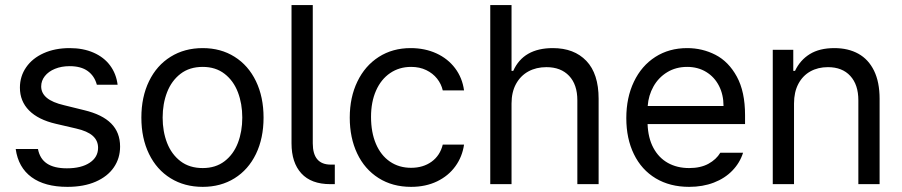

<svg xmlns="http://www.w3.org/2000/svg" viewBox="-20 -727 3560 758"><path d="M254.9 -465.8Q222.7 -465.8 197 -455.3Q171.4 -444.8 157 -426.5Q142.6 -408.2 142.6 -385.7Q142.6 -359.4 164.8 -340.8Q187 -322.3 233.4 -311.5L312.5 -292Q383.8 -274.9 418.9 -239.5Q454.1 -204.1 454.1 -148.4Q454.1 -102.1 429.4 -66.2Q404.8 -30.3 357.9 -9.8Q311 10.7 246.1 10.7Q156.7 10.7 104.5 -27.6Q52.2 -65.9 42 -138.7H129.9Q137.2 -100.1 165.5 -81.3Q193.8 -62.5 244.1 -62.5Q300.8 -62.5 334 -84.5Q367.2 -106.4 367.2 -143.6Q367.2 -171.9 346.2 -190.7Q325.2 -209.5 280.3 -219.7L200.2 -238.3Q130.9 -254.4 94.7 -291Q58.6 -327.6 58.6 -380.9Q58.6 -425.8 83.3 -461.4Q107.9 -497.1 152.6 -517.1Q197.3 -537.1 254.9 -537.1Q308.6 -537.1 349.6 -519Q390.6 -501 414.8 -468.3Q439 -435.5 444.3 -392.6H362.3Q353 -427.2 326.4 -446.5Q299.8 -465.8 254.9 -465.8Z M538.1 -262.7Q538.1 -344.2 568.4 -406.5Q598.6 -468.8 653.6 -502.9Q708.5 -537.1 780.3 -537.1Q851.6 -537.1 906 -502.9Q960.4 -468.8 990.5 -406.5Q1020.5 -344.2 1020.5 -262.7Q1020.5 -181.2 990.5 -119.1Q960.4 -57.1 906 -23.2Q851.6 10.7 780.3 10.7Q708.5 10.7 653.6 -23.2Q598.6 -57.1 568.4 -119.1Q538.1 -181.2 538.1 -262.7ZM936.5 -262.7Q936.5 -317.4 919.2 -362.8Q901.9 -408.2 866.7 -435.5Q831.5 -462.9 780.3 -462.9Q728 -462.9 692.6 -435.5Q657.2 -408.2 639.6 -362.8Q622.1 -317.4 622.1 -262.7Q622.1 -208 639.6 -162.8Q657.2 -117.7 692.6 -90.6Q728 -63.5 780.3 -63.5Q831.5 -63.5 866.7 -90.6Q901.9 -117.7 919.2 -162.8Q936.5 -208 936.5 -262.7Z M1286.1 -77.1H1301.8V0H1284.2Q1208.5 0 1169.7 -42.5Q1130.9 -85 1130.9 -161.1V-707H1214.8V-161.1Q1214.8 -77.1 1286.1 -77.1Z M1360.8 -262.7Q1360.8 -342.8 1390.9 -405Q1420.9 -467.3 1475.3 -502.2Q1529.8 -537.1 1601.1 -537.1Q1657.2 -537.1 1702.6 -516.4Q1748 -495.6 1776.6 -457.8Q1805.2 -419.9 1812 -370.1H1728Q1722.2 -395.5 1705.6 -416.5Q1689 -437.5 1662.8 -450.2Q1636.7 -462.9 1603 -462.9Q1556.2 -462.9 1520.3 -438.5Q1484.4 -414.1 1464.6 -369.4Q1444.8 -324.7 1444.8 -265.6Q1444.8 -204.6 1464.1 -159.2Q1483.4 -113.8 1519.3 -89.1Q1555.2 -64.5 1603 -64.5Q1650.4 -64.5 1683.8 -88.6Q1717.3 -112.8 1728 -156.2H1812Q1805.2 -108.4 1777.8 -70.6Q1750.5 -32.7 1705.6 -11Q1660.6 10.7 1603 10.7Q1529.3 10.7 1474.4 -24.2Q1419.4 -59.1 1390.1 -121.1Q1360.8 -183.1 1360.8 -262.7Z M1999.5 0H1915.5V-707H1999.5V-447.3H2006.3Q2046.4 -537.1 2162.6 -537.1Q2246.6 -537.1 2294.9 -486.6Q2343.3 -436 2343.3 -336.9V0H2259.3V-331.1Q2259.3 -393.1 2226.8 -427.5Q2194.3 -461.9 2137.2 -461.9Q2097.2 -461.9 2066.2 -445.1Q2035.2 -428.2 2017.3 -395.8Q1999.5 -363.3 1999.5 -318.4Z M2452.6 -260.7Q2452.6 -341.8 2482.7 -404.5Q2512.7 -467.3 2567.1 -502.2Q2621.6 -537.1 2692.9 -537.1Q2752.9 -537.1 2804.7 -510.5Q2856.4 -483.9 2888.9 -424.6Q2921.4 -365.2 2921.4 -272.5V-237.3H2536.6Q2538.6 -182.1 2559.6 -143.1Q2580.6 -104 2616.9 -83.7Q2653.3 -63.5 2700.7 -63.5Q2745.6 -63.5 2776.6 -80.3Q2807.6 -97.2 2823.7 -124H2913.6Q2900.9 -84 2871.3 -53.5Q2841.8 -22.9 2798.1 -6.1Q2754.4 10.7 2700.7 10.7Q2625 10.7 2568.8 -22.9Q2512.7 -56.6 2482.7 -118.2Q2452.6 -179.7 2452.6 -260.7ZM2836.4 -308.6Q2836.4 -353 2818.6 -387.9Q2800.8 -422.9 2768.1 -442.9Q2735.4 -462.9 2692.9 -462.9Q2648.4 -462.9 2614 -441.9Q2579.6 -420.9 2559.8 -385.5Q2540 -350.1 2537.1 -308.6Z M3114.7 0H3030.8V-530.3H3111.8V-447.3H3118.7Q3138.7 -489.7 3177 -513.4Q3215.3 -537.1 3273.9 -537.1Q3328.6 -537.1 3368.7 -514.9Q3408.7 -492.7 3430.7 -447.8Q3452.6 -402.8 3452.6 -336.9V0H3368.7V-331.1Q3368.7 -392.6 3336.9 -427.2Q3305.2 -461.9 3248.5 -461.9Q3209.5 -461.9 3179.2 -445.1Q3148.9 -428.2 3131.8 -395.8Q3114.7 -363.3 3114.7 -318.4Z"/></svg>

Font: Pretendard GOV
Style: Regular
Weight: 400
Designer: Base glyphs from Inter by Rasmus Andersson; Hangeul glyphs from Noto Sans CJK(Source Han Sans) by Jang Soo-young and Kan
Foundry: Kil Hyung-jin
Version: Version 1.309